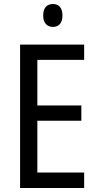

<svg xmlns="http://www.w3.org/2000/svg" viewBox="-20 -936 488 956"><path d="M244 -916C213 -916 195 -897 195 -858C195 -822 214 -802 244 -802C273 -802 291 -822 291 -858C291 -896 274 -916 244 -916ZM399 0V-77H166V-335H385V-411H166V-638H399V-714H80V0Z"/></svg>

Font: Noto Sans Telugu Condensed
Style: Regular
Weight: 400
Width: 3
Designer: Jelle Bosma - Monotype Design Team
Foundry: Monotype Imaging Inc.
Version: Version 2.005